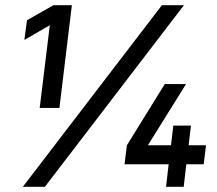

<svg xmlns="http://www.w3.org/2000/svg" viewBox="-20 -720 837 740"><path d="M172 -623 74 -566 84 -642 186 -700H257L209 -304H133ZM604 -700H689L153 0H68ZM630 -87H460L469 -160L615 -396H697L550 -160H639L648 -236H716L707 -160H774L765 -87H698L688 0H620Z"/></svg>

Font: Haskoy SemiBold
Style: Italic
Weight: 600
Designer: Ertekin Erdin
Foundry: Ertekin Erdin
Version: Version 2.000; ttfautohint (v1.8.4.7-5d5b)